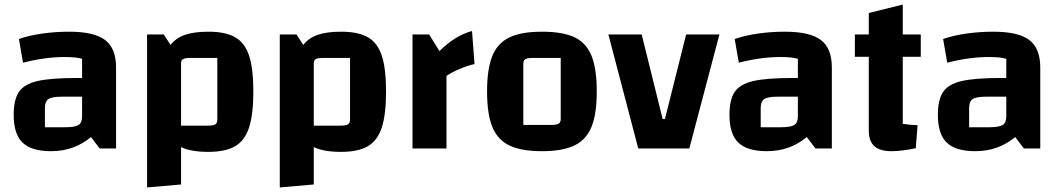

<svg xmlns="http://www.w3.org/2000/svg" viewBox="-20 -651 4648 842"><path d="M489 -355V0H417L379 -50Q305 12 204 12Q118 12 79 -25.5Q40 -63 40 -147Q40 -214 63 -248Q86 -282 144 -295.5Q202 -309 318 -309H340V-393Q315 -401 264 -401Q178 -401 81 -376L63 -480Q109 -496 166.5 -504Q224 -512 283 -512Q393 -512 441 -475.5Q489 -439 489 -355ZM340 -141V-227H252Q208 -227 192.5 -216.5Q177 -206 177 -177V-93H266Q309 -93 324.5 -103Q340 -113 340 -141Z M1091 -250Q1091 -150 1072.5 -92.5Q1054 -35 1011.5 -10Q969 15 894 15Q816 15 774 -6V158L625 171V-500H698L728 -454Q752 -485 792 -498.5Q832 -512 894 -512Q969 -512 1011.5 -487.5Q1054 -463 1072.5 -406.5Q1091 -350 1091 -250ZM933 -397H817Q792 -397 783 -392Q774 -387 774 -373V-100H890Q915 -100 924 -105.5Q933 -111 933 -127Z M1673 -250Q1673 -150 1654.5 -92.5Q1636 -35 1593.5 -10Q1551 15 1476 15Q1398 15 1356 -6V158L1207 171V-500H1280L1310 -454Q1334 -485 1374 -498.5Q1414 -512 1476 -512Q1551 -512 1593.5 -487.5Q1636 -463 1654.5 -406.5Q1673 -350 1673 -250ZM1515 -397H1399Q1374 -397 1365 -392Q1356 -387 1356 -373V-100H1472Q1497 -100 1506 -105.5Q1515 -111 1515 -127Z M1907 -427Q1944 -463 1978.5 -484Q2013 -505 2050 -515L2061 -370Q2032 -364 1995.5 -348.5Q1959 -333 1938 -318V0H1789V-500H1862Z M2116 -250Q2116 -349 2139 -405.5Q2162 -462 2214 -487Q2266 -512 2357 -512Q2448 -512 2499.5 -487.5Q2551 -463 2574 -406.5Q2597 -350 2597 -250Q2597 -151 2574 -94.5Q2551 -38 2499 -13Q2447 12 2357 12Q2266 12 2214 -13Q2162 -38 2139 -94.5Q2116 -151 2116 -250ZM2395 -103Q2420 -103 2429.5 -108.5Q2439 -114 2439 -129V-397H2318Q2293 -397 2284 -391.5Q2275 -386 2275 -371V-103Z M2794 -500 2886 -129H2896L2989 -500H3135L3003 0H2779L2648 -500Z M3628 -355V0H3556L3518 -50Q3444 12 3343 12Q3257 12 3218 -25.5Q3179 -63 3179 -147Q3179 -214 3202 -248Q3225 -282 3283 -295.5Q3341 -309 3457 -309H3479V-393Q3454 -401 3403 -401Q3317 -401 3220 -376L3202 -480Q3248 -496 3305.5 -504Q3363 -512 3422 -512Q3532 -512 3580 -475.5Q3628 -439 3628 -355ZM3479 -141V-227H3391Q3347 -227 3331.5 -216.5Q3316 -206 3316 -177V-93H3405Q3448 -93 3463.5 -103Q3479 -113 3479 -141Z M3939 -402V-108Q3968 -103 4004 -102L3996 -1Q3934 12 3890 12Q3839 12 3814.5 -10Q3790 -32 3790 -79V-402H3729V-500H3790V-594L3939 -631V-500H4018V-402Z M4542 -355V0H4470L4432 -50Q4358 12 4257 12Q4171 12 4132 -25.5Q4093 -63 4093 -147Q4093 -214 4116 -248Q4139 -282 4197 -295.5Q4255 -309 4371 -309H4393V-393Q4368 -401 4317 -401Q4231 -401 4134 -376L4116 -480Q4162 -496 4219.5 -504Q4277 -512 4336 -512Q4446 -512 4494 -475.5Q4542 -439 4542 -355ZM4393 -141V-227H4305Q4261 -227 4245.5 -216.5Q4230 -206 4230 -177V-93H4319Q4362 -93 4377.5 -103Q4393 -113 4393 -141Z"/></svg>

Font: Changa SemiBold
Style: Regular
Weight: 600
Designer: Eduardo Rodriguez Tunni
Foundry: Eduardo Rodriguez Tunni
Version: Version 2.002; ttfautohint (v1.5) -l 8 -r 50 -G 150 -x 14 -H